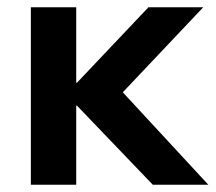

<svg xmlns="http://www.w3.org/2000/svg" viewBox="-20 -509 594 529"><path d="M65 0V-489H190V-281H192L389 -489H540L294 -229V-281L554 0H401L192 -218H190V0Z"/></svg>

Font: NunitoSans3
Style: Bold
Weight: 700
Designer: Vernon Adams
Foundry: Vernon Adams
Version: Version 3.101;gftools[0.9.27]